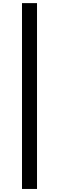

<svg xmlns="http://www.w3.org/2000/svg" viewBox="-20 -982 380 1236"><path d="M218.3 -961.9V234.4H121.6V-961.9Z"/></svg>

Font: Inter 17pt Medium
Style: Regular
Weight: 500
Version: Version 4.001;git-66647c0bb